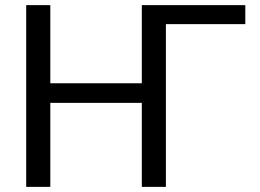

<svg xmlns="http://www.w3.org/2000/svg" viewBox="-20 -731 1016 751"><path d="M939.5 -710.9V-636.7H622.1L564.5 -710.9ZM546.4 -405.3V-328.6H162.1V-405.3ZM176.8 -710.9V0H82.5V-710.9ZM628.9 -710.9V0H534.7V-710.9Z"/></svg>

Font: RobotoDEMO
Style: Regular
Weight: 400
Designer: Christian Robertson
Foundry: Google
Version: Version 2.136